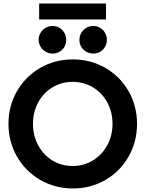

<svg xmlns="http://www.w3.org/2000/svg" viewBox="-20 -1066 829 1094"><path d="M28.3 -360.4Q28.3 -462.4 76.7 -546.4Q125 -630.4 209 -679Q293 -727.5 394.5 -727.5Q496.6 -727.5 580.6 -679Q664.6 -630.4 712.6 -546.4Q760.7 -462.4 760.7 -360.4Q760.7 -257.8 712.6 -173.6Q664.6 -89.4 580.8 -40.8Q497.1 7.8 395.5 7.8Q293.9 7.8 209.7 -40.8Q125.5 -89.4 76.9 -173.6Q28.3 -257.8 28.3 -360.4ZM621.1 -360.4Q621.1 -428.2 591.1 -482.9Q561 -537.6 508.8 -568.6Q456.5 -599.6 393.6 -599.6Q331.1 -599.6 279.3 -568.6Q227.5 -537.6 197.8 -482.7Q168 -427.7 168 -360.4Q168 -293.5 197.5 -238.3Q227.1 -183.1 278.8 -151.6Q330.6 -120.1 393.6 -120.1Q457 -120.1 509.3 -151.9Q561.5 -183.6 591.3 -238.5Q621.1 -293.5 621.1 -360.4ZM432.6 -838.9Q432.6 -860.4 443.1 -878.7Q453.6 -897 471.7 -907.5Q489.7 -918 511.7 -918Q532.7 -918 550.5 -907.5Q568.4 -897 578.6 -878.7Q588.9 -860.4 588.9 -838.9Q588.9 -817.4 578.6 -799.3Q568.4 -781.2 550.8 -771Q533.2 -760.7 512.7 -760.7Q490.7 -760.7 472.2 -771Q453.6 -781.2 442.9 -799.3Q432.1 -817.4 432.6 -838.9ZM200.2 -838.9Q200.2 -860.4 210.9 -878.7Q221.7 -897 239.7 -907.5Q257.8 -918 279.3 -918Q300.8 -918 318.6 -907.5Q336.4 -897 346.9 -878.7Q357.4 -860.4 357.4 -838.9Q357.4 -817.4 347.2 -799.3Q336.9 -781.2 319.1 -771Q301.3 -760.7 280.3 -760.7Q258.8 -760.7 240.5 -771Q222.2 -781.2 211.4 -799.3Q200.7 -817.4 200.2 -838.9ZM203.1 -1045.9H584V-955.1H203.1Z"/></svg>

Font: Reddit Sans Strawberry
Style: Bold
Weight: 700
Designer: Stephen Hutchings
Foundry: Reddit
Version: Version 1.013